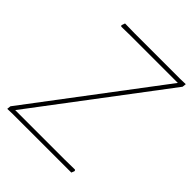

<svg xmlns="http://www.w3.org/2000/svg" viewBox="-183 -746 854 854"><g transform="rotate(45 244.5 -318.5)"><path d="M489 -638 487 -620 34 -20H344L409 -21L413 -16L407 0H39L5 1L7 -17L460 -617H160L105 -616L101 -621L107 -638L168 -637H454Z"/></g></svg>

Font: Alegreya Sans SC Thin
Style: Italic
Weight: 100
Italic angle: -7°
Designer: Juan Pablo del Peral
Foundry: Huerta Tipografica
Version: Version 2.007